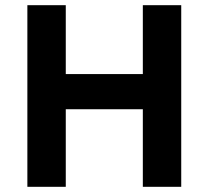

<svg xmlns="http://www.w3.org/2000/svg" viewBox="-20 -720 804 740"><path d="M85.5 0V-700H233.5V-434.5H530.5V-700H678.5V0H530.5V-299H233.5V0Z"/></svg>

Font: Geologica Thin Roman SemiBold
Style: Regular
Weight: 600
Version: Version 1.010;gftools[0.9.28]